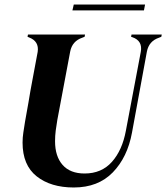

<svg xmlns="http://www.w3.org/2000/svg" viewBox="-20 -813 737 851"><path d="M307 18Q205 18 142.5 -31.5Q80 -81 80 -181Q80 -203 83.5 -226Q87 -249 91 -274L106 -358Q114 -408 125.5 -468Q137 -528 147 -583Q154 -630 109 -647L102 -650L104 -660H357L355 -650L345 -646Q300 -631 291 -584L234 -281Q230 -258 227 -234.5Q224 -211 224 -187Q224 -120 257.5 -82Q291 -44 355 -44Q430 -44 476 -95.5Q522 -147 538 -234L604 -583Q613 -632 567 -648L561 -650L563 -660H697L695 -650L685 -646Q640 -631 631 -584L565 -225Q545 -116 480 -49Q415 18 307 18ZM301 -767 307 -793H623L618 -767Z"/></svg>

Font: DeepMind Serif Display
Style: Italic
Weight: 400
Italic angle: -12°
Designer: Frank Grießhammer / Modifications: Colophon Foundry
Foundry: Colophon Foundry
Version: Version 5.003; ttfautohint (v1.8.2)